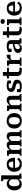

<svg xmlns="http://www.w3.org/2000/svg" viewBox="3135 -3954 831 7141"><g transform="rotate(-90 3550.5 -383.5)"><path d="M599 -101Q599 -83 616 -77Q633 -71 662 -67L668 -65V0H472L459 -121L452 -115V-652Q452 -665 445.5 -671Q439 -677 425 -681.5Q411 -686 391 -690L382 -692V-758H599ZM286 -549Q333 -549 369 -532.5Q405 -516 433.5 -484Q462 -452 483 -406L481 -336Q456 -379 431.5 -407.5Q407 -436 380.5 -450Q354 -464 320 -464Q288 -464 264 -451.5Q240 -439 224 -413.5Q208 -388 200.5 -350.5Q193 -313 193 -264Q193 -217 199.5 -181.5Q206 -146 220.5 -121.5Q235 -97 258 -85Q281 -73 312 -73Q347 -73 374.5 -87.5Q402 -102 428 -132.5Q454 -163 482 -210L483 -141Q458 -93 429.5 -59Q401 -25 363.5 -7Q326 11 276 11Q201 11 148.5 -23.5Q96 -58 68.5 -120Q41 -182 41 -264Q41 -347 70.5 -411Q100 -475 155 -512Q210 -549 286 -549Z M878 -265Q878 -211 888.5 -172.5Q899 -134 920 -110.5Q941 -87 970.5 -76Q1000 -65 1037 -65Q1077 -65 1105.5 -78Q1134 -91 1155 -112.5Q1176 -134 1192 -159L1253 -114Q1232 -76 1200 -47.5Q1168 -19 1123.5 -3.5Q1079 12 1022 12Q935 12 869.5 -20Q804 -52 768 -114.5Q732 -177 732 -266Q732 -351 766 -415Q800 -479 861.5 -514Q923 -549 1004 -549Q1068 -549 1115 -530Q1162 -511 1193 -472Q1224 -433 1240 -375Q1256 -317 1257 -240H843V-307H1141L1117 -281Q1116 -337 1109 -375Q1102 -413 1089 -435Q1076 -457 1055.5 -466.5Q1035 -476 1005 -476Q976 -476 952.5 -464.5Q929 -453 912.5 -428Q896 -403 887 -363Q878 -323 878 -265Z M1330 0V-60H1333Q1363 -60 1381 -70.5Q1399 -81 1399 -112V-433Q1399 -445 1392.5 -451.5Q1386 -458 1372.5 -462Q1359 -466 1339 -470L1330 -472V-539H1527L1540 -419L1546 -416V-69Q1546 -66 1555 -64Q1564 -62 1576 -61Q1588 -60 1598 -60H1602V0ZM1932 0H1673V-60H1676Q1687 -60 1699.5 -61Q1712 -62 1720.5 -64Q1729 -66 1729 -69V-382Q1729 -408 1723.5 -425Q1718 -442 1705.5 -450.5Q1693 -459 1670 -459Q1645 -459 1621.5 -446.5Q1598 -434 1574 -408.5Q1550 -383 1523 -343L1525 -415Q1551 -457 1581 -486.5Q1611 -516 1648 -533Q1685 -550 1727 -550Q1774 -550 1807.5 -532Q1841 -514 1858.5 -478.5Q1876 -443 1876 -390V-69Q1876 -66 1885 -64Q1894 -62 1906.5 -61Q1919 -60 1930 -60H1932ZM2276 0H2003V-60H2006Q2017 -60 2029.5 -61Q2042 -62 2050.5 -64Q2059 -66 2059 -69V-382Q2059 -408 2053.5 -425Q2048 -442 2035.5 -450.5Q2023 -459 2000 -459Q1975 -459 1951 -446Q1927 -433 1903.5 -408Q1880 -383 1853 -344L1855 -415Q1881 -457 1911.5 -487Q1942 -517 1978 -533.5Q2014 -550 2056 -550Q2104 -550 2137 -532Q2170 -514 2188 -478.5Q2206 -443 2206 -390V-112Q2206 -81 2224 -70.5Q2242 -60 2272 -60H2276Z M2916 -269Q2916 -183 2881 -120Q2846 -57 2781.5 -22.5Q2717 12 2628 12Q2539 12 2474 -22.5Q2409 -57 2374.5 -120Q2340 -183 2340 -269Q2340 -333 2359.5 -385Q2379 -437 2416.5 -473.5Q2454 -510 2507.5 -529.5Q2561 -549 2628 -549Q2695 -549 2748 -529.5Q2801 -510 2839 -473.5Q2877 -437 2896.5 -385Q2916 -333 2916 -269ZM2492 -269Q2492 -198 2506.5 -152.5Q2521 -107 2551.5 -85Q2582 -63 2628 -63Q2675 -63 2705 -85Q2735 -107 2749.5 -152.5Q2764 -198 2764 -269Q2764 -338 2749.5 -383.5Q2735 -429 2705 -451.5Q2675 -474 2628 -474Q2582 -474 2551.5 -451.5Q2521 -429 2506.5 -383.5Q2492 -338 2492 -269Z M2993 0V-60H2996Q3016 -60 3031 -64.5Q3046 -69 3054 -80.5Q3062 -92 3062 -112V-433Q3062 -445 3055.5 -451.5Q3049 -458 3035.5 -462Q3022 -466 3002 -470L2993 -472V-539H3191L3203 -420L3209 -416V-69Q3209 -66 3218.5 -64Q3228 -62 3241 -61Q3254 -60 3264 -60H3268V0ZM3628 0H3353V-60H3356Q3367 -60 3380.5 -61Q3394 -62 3403 -64Q3412 -66 3412 -69V-382Q3412 -408 3405.5 -425Q3399 -442 3384 -450.5Q3369 -459 3344 -459Q3317 -459 3290.5 -446Q3264 -433 3238.5 -406.5Q3213 -380 3187 -340L3188 -410Q3213 -453 3245 -484.5Q3277 -516 3316 -533Q3355 -550 3400 -550Q3450 -550 3485.5 -532Q3521 -514 3540 -478.5Q3559 -443 3559 -390V-112Q3559 -92 3567 -80.5Q3575 -69 3590 -64.5Q3605 -60 3625 -60H3628Z M4022 -136Q4022 -158 4011 -171.5Q4000 -185 3981 -194Q3962 -203 3938.5 -209Q3915 -215 3888 -221Q3855 -228 3822.5 -238.5Q3790 -249 3763 -266.5Q3736 -284 3720 -312.5Q3704 -341 3704 -385Q3704 -439 3731.5 -476Q3759 -513 3809.5 -531.5Q3860 -550 3929 -550Q3984 -550 4024.5 -543.5Q4065 -537 4091 -528Q4117 -519 4127 -513V-390H4014V-489Q4027 -490 4035 -486.5Q4043 -483 4046.5 -476.5Q4050 -470 4050.5 -462Q4051 -454 4049 -445Q4037 -456 4019 -463.5Q4001 -471 3979 -475Q3957 -479 3929 -479Q3879 -479 3855.5 -462Q3832 -445 3832 -413Q3832 -392 3842.5 -378.5Q3853 -365 3872 -356.5Q3891 -348 3916 -341.5Q3941 -335 3969 -329Q4002 -321 4035.5 -310Q4069 -299 4096.5 -281.5Q4124 -264 4140.5 -235.5Q4157 -207 4157 -165Q4157 -109 4130 -69.5Q4103 -30 4048.5 -9Q3994 12 3913 12Q3859 12 3815.5 4.5Q3772 -3 3741 -14Q3710 -25 3691 -36V-168H3807V-37Q3790 -44 3780 -53Q3770 -62 3766.5 -71Q3763 -80 3764.5 -87.5Q3766 -95 3772 -98Q3786 -87 3807 -78.5Q3828 -70 3855 -64.5Q3882 -59 3914 -59Q3950 -59 3974 -67.5Q3998 -76 4010 -93Q4022 -110 4022 -136Z M4203 -466V-534H4212Q4241 -534 4261 -538Q4281 -542 4291.5 -555Q4302 -568 4302 -594L4393 -539H4603V-466ZM4442 -169Q4442 -131 4452.5 -110Q4463 -89 4483 -80.5Q4503 -72 4532 -72Q4556 -72 4576.5 -75.5Q4597 -79 4605 -80V-4Q4594 -1 4576.5 2.5Q4559 6 4538.5 8.5Q4518 11 4494 11Q4439 11 4393.5 -3.5Q4348 -18 4321.5 -56Q4295 -94 4295 -163V-522L4302 -530V-692H4442Z M5086 -544V-405Q5079 -407 5066.5 -408.5Q5054 -410 5040.5 -410.5Q5027 -411 5014 -411Q4990 -411 4970 -407.5Q4950 -404 4932.5 -396Q4915 -388 4900 -374.5Q4885 -361 4870 -342L4868 -382Q4892 -436 4916.5 -473Q4941 -510 4972.5 -529.5Q5004 -549 5047 -549Q5060 -549 5071 -547.5Q5082 -546 5086 -544ZM4673 0V-60H4676Q4706 -60 4724 -70.5Q4742 -81 4742 -112V-433Q4742 -445 4735.5 -451.5Q4729 -458 4715.5 -462Q4702 -466 4682 -470L4673 -472V-539H4870L4883 -390L4889 -394V-77Q4889 -70 4901 -66Q4913 -62 4929.5 -61Q4946 -60 4961 -60H4976V0Z M5500 -327V-265Q5450 -258 5414 -248.5Q5378 -239 5354 -227.5Q5330 -216 5317 -202.5Q5304 -189 5298.5 -172.5Q5293 -156 5293 -137Q5293 -110 5302 -93.5Q5311 -77 5328 -69Q5345 -61 5369 -61Q5394 -61 5415.5 -73Q5437 -85 5457.5 -109.5Q5478 -134 5499 -172L5504 -117Q5484 -75 5458 -46.5Q5432 -18 5398.5 -3.5Q5365 11 5322 11Q5269 11 5231 -4.5Q5193 -20 5173 -52Q5153 -84 5153 -131Q5153 -173 5172 -204Q5191 -235 5232.5 -258Q5274 -281 5340 -297.5Q5406 -314 5500 -327ZM5502 0 5490 -112 5484 -113V-394Q5484 -423 5476 -440.5Q5468 -458 5448.5 -466.5Q5429 -475 5394 -475Q5343 -475 5310 -461Q5277 -447 5263 -431Q5258 -437 5259 -445.5Q5260 -454 5266 -461.5Q5272 -469 5283 -474.5Q5294 -480 5309 -481V-365H5185V-490Q5200 -501 5229.5 -514.5Q5259 -528 5303.5 -538.5Q5348 -549 5406 -549Q5456 -549 5497 -540Q5538 -531 5567 -511Q5596 -491 5612 -460Q5628 -429 5628 -386V-101Q5628 -90 5635.5 -83.5Q5643 -77 5657 -73.5Q5671 -70 5691 -67L5697 -65V0Z M5717 -466V-534H5726Q5755 -534 5775 -538Q5795 -542 5805.5 -555Q5816 -568 5816 -594L5907 -539H6117V-466ZM5956 -169Q5956 -131 5966.5 -110Q5977 -89 5997 -80.5Q6017 -72 6046 -72Q6070 -72 6090.5 -75.5Q6111 -79 6119 -80V-4Q6108 -1 6090.5 2.5Q6073 6 6052.5 8.5Q6032 11 6008 11Q5953 11 5907.5 -3.5Q5862 -18 5835.5 -56Q5809 -94 5809 -163V-522L5816 -530V-692H5956Z M6324 -622Q6283 -622 6259 -642Q6235 -662 6235 -701Q6235 -739 6259 -759Q6283 -779 6324 -779Q6364 -779 6388 -759Q6412 -739 6412 -701Q6412 -662 6388 -642Q6364 -622 6324 -622ZM6403 -539V-109Q6403 -80 6421 -70Q6439 -60 6470 -60H6472V0H6187V-60H6190Q6221 -60 6239 -70Q6257 -80 6257 -109V-433Q6257 -451 6242 -457.5Q6227 -464 6196 -470L6187 -472V-539Z M6685 -265Q6685 -211 6695.5 -172.5Q6706 -134 6727 -110.5Q6748 -87 6777.5 -76Q6807 -65 6844 -65Q6884 -65 6912.5 -78Q6941 -91 6962 -112.5Q6983 -134 6999 -159L7060 -114Q7039 -76 7007 -47.5Q6975 -19 6930.5 -3.5Q6886 12 6829 12Q6742 12 6676.5 -20Q6611 -52 6575 -114.5Q6539 -177 6539 -266Q6539 -351 6573 -415Q6607 -479 6668.5 -514Q6730 -549 6811 -549Q6875 -549 6922 -530Q6969 -511 7000 -472Q7031 -433 7047 -375Q7063 -317 7064 -240H6650V-307H6948L6924 -281Q6923 -337 6916 -375Q6909 -413 6896 -435Q6883 -457 6862.5 -466.5Q6842 -476 6812 -476Q6783 -476 6759.5 -464.5Q6736 -453 6719.5 -428Q6703 -403 6694 -363Q6685 -323 6685 -265Z"/></g></svg>

Font: Roboto Serif 20pt SemiBold
Style: Regular
Weight: 600
Version: Version 1.008